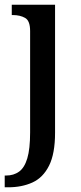

<svg xmlns="http://www.w3.org/2000/svg" viewBox="-28 -556 343 816"><path d="M-8 240V190H-2Q30 190 53 173.5Q76 157 88 117Q100 77 100 7V-424Q100 -468 78.5 -480Q57 -492 27 -492H22V-536H206V8Q206 97 180.5 148Q155 199 110 219.5Q65 240 7 240Z"/></svg>

Font: Noto Serif Tamil SemiCondensed Medium
Style: Italic
Weight: 500
Width: 4
Italic angle: -12°
Designer: Indian Type Foundry, Tom Grace, and the Monotype Design Team
Foundry: Monotype Imaging Inc.
Version: Version 2.003; ttfautohint (v1.8.4.7-5d5b)